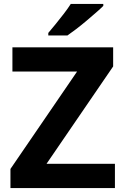

<svg xmlns="http://www.w3.org/2000/svg" viewBox="-20 -954 634 974"><path d="M563 0H33V-97L371 -591H43V-714H554V-617L216 -123H563ZM504 -924Q490 -910 467 -890Q444 -870 418 -848Q392 -826 366.5 -806.5Q341 -787 322 -774H225V-787Q241 -806 262 -831.5Q283 -857 304 -884.5Q325 -912 339 -934H504Z"/></svg>

Font: Noto Sans Syriac
Style: Bold
Weight: 700
Designer: Patrick Giasson and the Monotype Design Team
Foundry: Monotype Imaging Inc.
Version: Version 3.000; ttfautohint (v1.8.4.7-5d5b)